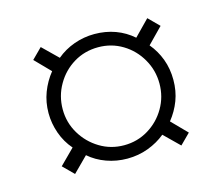

<svg xmlns="http://www.w3.org/2000/svg" viewBox="-60 -485 560 484"><g transform="rotate(-15 220.0 -243.0)"><path d="M81.5 -76.6 54 -104 92.7 -142.7Q75 -162.9 65.7 -189.1Q56.5 -215.3 56.5 -241.9Q56.5 -270.2 66.1 -295.6Q75.8 -321 92.7 -341.9L54 -381.5L80.6 -408.1L120.2 -369.4Q140.3 -386.3 166.1 -395.6Q191.9 -404.8 219.4 -404.8Q248.4 -404.8 273.8 -395.6Q299.2 -386.3 319.4 -368.5L358.9 -408.9L386.3 -381.5L346.8 -341.1Q363.7 -321 373 -296Q382.3 -271 382.3 -241.9Q382.3 -212.9 373 -188.3Q363.7 -163.7 346.8 -142.7L385.5 -103.2L358.9 -76.6L319.4 -115.3Q300 -99.2 274.2 -89.5Q248.4 -79.8 219.4 -79.8Q191.1 -79.8 165.3 -89.1Q139.5 -98.4 120.2 -115.3ZM220.2 -114.5Q254.8 -114.5 283.5 -131.9Q312.1 -149.2 329 -178.2Q346 -207.3 346 -241.9Q346 -276.6 329 -306Q312.1 -335.5 283.5 -352.8Q254.8 -370.2 220.2 -370.2Q184.7 -370.2 156 -352.8Q127.4 -335.5 110.5 -306Q93.5 -276.6 93.5 -241.9Q93.5 -207.3 110.9 -178.2Q128.2 -149.2 156.9 -131.9Q185.5 -114.5 220.2 -114.5Z"/></g></svg>

Font: Playfair
Style: Regular
Weight: 400
Designer: Claus Eggers Sørensen
Foundry: Claus Eggers Sørensen
Version: Version 2.001;gftools[0.9.30]